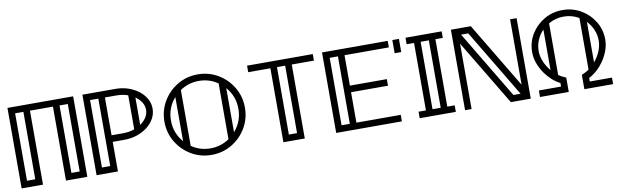

<svg xmlns="http://www.w3.org/2000/svg" viewBox="-44 -1140 5167 1599"><g transform="rotate(-10 2540.0 -340.5)"><path d="M594.7 0H414.1V-625.5H219.7V0H39.1V-680.7H594.7ZM164.1 -55.2V-625.5H94.2V-55.2ZM539.6 -55.2V-625.5H469.7V-55.2Z M797.9 -55.2V-625.5H728V-55.2ZM1103.5 -350.1Q1107.4 -352.5 1110.8 -355Q1173.3 -403.8 1173.3 -465.3Q1173.3 -527.3 1110.8 -575.7Q1107.4 -578.1 1103.5 -580.6ZM1047.9 -609.4Q1002.9 -625.5 950.7 -625.5H853.5V-305.7H950.7Q1002.9 -305.7 1047.9 -321.8ZM853.5 0H672.9V-680.7H950.7Q1060.1 -680.7 1144 -620.1Q1228.5 -553.7 1228.5 -465.3Q1228.5 -377 1144 -310.5Q1060.1 -250 950.7 -250H853.5Z M1647 0Q1553.2 0 1475.8 -45.9Q1398.4 -91.8 1352.5 -169.2Q1306.6 -246.6 1306.6 -340.3Q1306.6 -434.1 1352.5 -511.5Q1398.4 -588.9 1475.8 -634.8Q1553.2 -680.7 1647 -680.7Q1740.7 -680.7 1818.1 -634.8Q1895.5 -588.9 1941.4 -511.5Q1987.3 -434.1 1987.3 -340.3Q1987.3 -246.6 1941.4 -169.2Q1895.5 -91.8 1818.1 -45.9Q1740.7 0 1647 0ZM1431.6 -153.8V-526.9Q1361.8 -446.8 1361.8 -340.3Q1361.8 -233.9 1431.6 -153.8ZM1647 -55.2Q1735.8 -55.2 1806.6 -104.5V-576.2Q1735.8 -625.5 1647 -625.5Q1558.1 -625.5 1487.3 -576.2V-104.5Q1558.1 -55.2 1647 -55.2ZM1862.3 -153.8Q1932.1 -233.9 1932.1 -340.3Q1932.1 -446.8 1862.3 -526.9Z M2433.6 0H2252.9V-625.5H2065.4V-680.7H2621.1V-625.5H2433.6ZM2377.9 -55.2V-625.5H2308.6V-55.2Z M3254.9 0H2699.2V-680.7H3254.9V-625.5H2879.9V-368.2H3192.4V-312.5H2879.9V-55.2H3254.9ZM2824.2 -55.2V-625.5H2754.4V-55.2Z M3592.8 -55.2V-625.5H3523.4V-55.2ZM3710.9 0H3405.3V-55.2H3467.8V-625.5H3405.3V-680.7H3710.9V-625.5H3648.4V-55.2H3710.9ZM3349.6 -569.3H3293.9V-680.7H3349.6Z M4268.1 -55.2 3926.3 -625.5H3865.7L4207.5 -55.2ZM4344.7 0H4176.3L3844.2 -553.2V0H3789.1V-680.7H3957.5L4289.6 -127.4V-680.7H4344.7Z M4547.9 -205.6V-547.9Q4515.1 -514.6 4496.6 -470.9Q4478 -427.2 4478 -377.9Q4478 -334 4496.8 -289.1Q4515.6 -244.1 4547.9 -205.6ZM4916 -205.6Q4948.2 -244.1 4967 -289.1Q4985.8 -334 4985.8 -377.9Q4985.8 -427.2 4967.3 -470.9Q4948.7 -514.6 4916 -547.9ZM5041 0H4797.9V-121.1Q4838.4 -138.2 4860.4 -154.3V-590.8Q4802.2 -625.5 4731.9 -625.5Q4661.6 -625.5 4603.5 -590.8V-154.3Q4625.5 -138.2 4666 -121.1V0H4422.9V-55.2H4610.4V-85Q4537.6 -123 4484.4 -198.2Q4422.9 -289.1 4422.9 -377.9Q4422.9 -461.4 4464.6 -530Q4506.3 -598.6 4576.4 -639.6Q4646.5 -680.7 4731.9 -680.7Q4817.4 -680.7 4887.5 -639.6Q4957.5 -598.6 4999.3 -530Q5041 -461.4 5041 -377.9Q5041 -289.1 4979.5 -198.2Q4926.3 -123 4853.5 -85V-55.2H5041Z"/></g></svg>

Font: X Company
Style: Regular
Weight: 400
Designer: GGBotNet
Foundry: GGBotNet
Version: 0.90